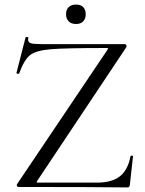

<svg xmlns="http://www.w3.org/2000/svg" viewBox="-20 -818 635 840"><path d="M453 -606Q453 -608 445 -608Q266 -608 201 -602.5Q136 -597 110.5 -576Q85 -555 64 -497Q64 -495 60 -495Q57 -495 54 -496.5Q51 -498 52 -499L92 -655Q92 -656 96 -656Q106 -656 104 -653Q103 -650 103 -645Q103 -633 114.5 -629Q126 -625 161 -625H526Q530 -625 532.5 -620.5Q535 -616 533 -612L143 -27L140 -21Q140 -19 148 -19H403Q470 -19 505 -47Q540 -75 551 -135Q552 -137 557 -137Q562 -137 562 -135L548 -8Q548 -5 545.5 -1.5Q543 2 539 2Q390 0 61 0Q56 0 54 -4.5Q52 -9 55 -13L450 -600ZM269 -756Q269 -776 280.5 -787Q292 -798 313 -798Q333 -798 344 -787Q355 -776 355 -756Q355 -736 344 -724.5Q333 -713 313 -713Q292 -713 280.5 -724.5Q269 -736 269 -756Z"/></svg>

Font: Cormorant
Style: Regular
Weight: 400
Designer: Christian Thalmann (Catharsis Fonts)
Foundry: Catharsis Fonts
Version: Version 4.000